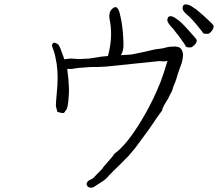

<svg xmlns="http://www.w3.org/2000/svg" viewBox="-20 -789 1040 891"><path d="M892 -675Q872 -699 858 -712Q844 -724 836.5 -732Q829 -740 828 -746Q826 -753 829 -760Q830 -765 835 -767Q840 -770 848 -768Q856 -767 867 -761Q880 -753 891 -745Q905 -733 925 -716Q969 -676 970.5 -671Q972 -666 970.5 -660Q969 -654 963 -646Q957 -638 952 -634.5Q947 -631 937 -632Q926 -632 923 -635Q923 -637 892 -675ZM814 -616Q787 -651 783 -656Q770 -669 764 -678Q758 -686 757 -693Q755 -699 759 -706Q760 -711 766 -713Q771 -715 778 -713Q786 -711 797 -703Q809 -695 819 -686Q833 -673 850 -654Q890 -610 892 -605Q894 -600 892 -594Q890 -588 883 -581Q876 -574 871 -571Q866 -568 854.5 -569Q843 -570 842 -574Q839 -582 814 -616ZM488 -702Q484 -732 499.5 -747Q515 -762 524 -752Q530 -746 535 -730Q539 -713 543 -694Q552 -643 553 -583Q554 -554 541 -533Q589 -535 600 -538Q655 -550 657 -550Q700 -561 716 -562Q737 -564 752 -569Q766 -573 786 -573Q796 -574 805 -571Q805 -571 805 -571Q817 -570 824 -556Q830 -545 829 -528Q827 -504 818 -482Q805 -448 798 -422Q796 -415 792 -405Q784 -389 780 -372Q776 -359 771 -354Q762 -336 760 -331Q752 -318 744 -305Q735 -287 734 -285Q733 -277 732 -276Q718 -256 708 -243Q671 -186 608 -103Q598 -90 578 -67Q535 -23 515 -4Q508 2 497 14Q486 24 481 31Q470 44 449 57Q429 70 415 79Q405 84 395 81Q384 78 382 66Q381 60 388 52Q393 47 405 42Q413 39 417 33Q424 26 433 16Q460 -10 458 -11Q457 -11 479 -36Q490 -48 498 -58Q506 -68 506 -68Q507 -73 515 -79Q524 -85 531 -92Q586 -141 655 -262Q694 -331 724 -406Q739 -445 756 -502Q757 -504 758 -506Q757 -506 755 -506Q748 -504 740 -504Q732 -504 727 -505Q721 -506 714 -505L472 -480Q430 -477 402 -478Q332 -474 321 -470Q319 -470 309 -469Q299 -469 292 -469Q299 -418 300 -379Q301 -357 297 -319Q294 -293 290 -283L277 -265Q266 -263 247 -270H246V-271Q243 -282 240 -294Q238 -301 243 -352Q252 -435 243 -493Q235 -539 231 -548Q227 -558 221 -577Q220 -581 224 -586Q227 -591 230 -591Q235 -591 241 -588Q251 -583 253 -579Q256 -573 260 -565Q265 -552 269 -540Q275 -526 278 -514Q290 -515 304 -517Q307 -518 328 -516Q346 -515 349 -515Q388 -517 391 -517Q392 -517 425 -522Q449 -527 481 -529Q506 -622 488 -702Z"/></svg>

Font: ToneOZ-Pinyin-Tsuipita-TC
Style: Regular
Weight: 400
Designer: ÂÆ£ÂøóÂáåJeffrey Xuan(jeffreyx@gmail.com, ToneOZ.com) ÈòøÂù§(cjkFonts)
Foundry: ToneOZ
Version: Version 0.24071